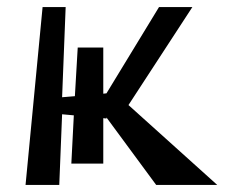

<svg xmlns="http://www.w3.org/2000/svg" viewBox="-20 -521 662 541"><path d="M342 -225 592 0H420L280 -190V-187L271 -188V-60H181L188 -196L155 -199L147 0H52L100 -501H165L155 -247L191 -250L199 -387H271V-257L280 -258L428 -501H522Z"/></svg>

Font: OpenDyslexic
Style: Regular
Weight: 400
Designer: Abbie Gonzalez
Version: Version 0.920;hotconv 1.0.109;makeotfexe 2.5.65596